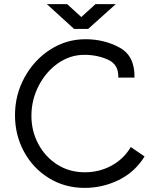

<svg xmlns="http://www.w3.org/2000/svg" viewBox="-20 -898 756 935"><path d="M53 -337Q53 -436 99.5 -521Q146 -606 224.5 -656.5Q303 -707 396 -707Q487 -707 562 -666.5Q637 -626 635 -520H556Q559 -583 506.5 -607Q454 -631 391 -631Q321 -631 262 -589.5Q203 -548 168 -479.5Q133 -411 133 -334Q133 -260 166.5 -197Q200 -134 259 -96.5Q318 -59 393 -59Q463 -59 522.5 -91Q582 -123 617 -182L684 -136Q637 -60 558.5 -21.5Q480 17 392 17Q296 17 218.5 -30.5Q141 -78 97 -159Q53 -240 53 -337ZM307 -878 376 -815 445 -878H544L409 -757H341L208 -878Z"/></svg>

Font: Bellota Text
Style: Bold
Weight: 700
Designer: Kemie Guaida
Foundry: Kemie Guaida
Version: Version 4.001